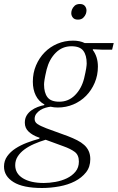

<svg xmlns="http://www.w3.org/2000/svg" viewBox="-76 -727 588 959"><path d="M134 212Q39 212 -8.5 182.5Q-56 153 -56 105Q-56 76 -40 53.5Q-24 31 1.5 14.5Q27 -2 58.5 -14Q90 -26 120 -34L122 -39L116 -41Q87 -51 67.5 -69Q48 -87 48 -114Q48 -135 57 -150Q66 -165 80.5 -175.5Q95 -186 112 -192.5Q129 -199 145 -202L146 -205Q117 -221 102.5 -250.5Q88 -280 88 -319Q88 -363 104 -400.5Q120 -438 147 -465.5Q174 -493 210.5 -508.5Q247 -524 289 -524Q323 -524 347 -512H492L484 -479H433L389 -481L387 -478Q413 -444 413 -394Q413 -351 397 -313.5Q381 -276 354 -248.5Q327 -221 290.5 -205.5Q254 -190 213 -190Q193 -190 177 -194Q166 -193 152 -189Q138 -185 126 -177.5Q114 -170 105.5 -159Q97 -148 97 -133Q97 -117 111 -107.5Q125 -98 156 -86L263 -47Q289 -37 309.5 -26.5Q330 -16 344.5 -3Q359 10 367 27.5Q375 45 375 68Q375 107 353.5 134Q332 161 298 178.5Q264 196 220.5 204Q177 212 134 212ZM220 -219Q266 -219 298.5 -251.5Q331 -284 344 -335Q352 -369 354.5 -385.5Q357 -402 357 -410Q357 -451 340 -473.5Q323 -496 281 -496Q235 -496 202.5 -463.5Q170 -431 157 -380Q149 -346 146.5 -329.5Q144 -313 144 -305Q144 -264 161 -241.5Q178 -219 220 -219ZM143 187Q170 187 201 181.5Q232 176 258 163.5Q284 151 301 130.5Q318 110 318 80Q318 47 297 31.5Q276 16 242 4L152 -29Q122 -20 94.5 -8Q67 4 46 19.5Q25 35 12.5 54.5Q0 74 0 98Q0 140 38.5 163.5Q77 187 143 187ZM313 -629Q296 -629 288 -639Q280 -649 280 -661Q280 -669 283 -678Q287 -689 296.5 -698Q306 -707 323 -707Q340 -707 348 -697Q356 -687 356 -675Q356 -667 353 -658Q349 -647 339.5 -638Q330 -629 313 -629Z"/></svg>

Font: IBM Plex Serif Light
Style: Italic
Weight: 300
Italic angle: -14°
Designer: Mike Abbink, Paul van der Laan, Pieter van Rosmalen
Foundry: Bold Monday
Version: Version 3.001